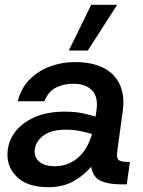

<svg xmlns="http://www.w3.org/2000/svg" viewBox="-20 -766 595 798"><path d="M181 12Q98 12 54.5 -27Q11 -66 11 -122Q11 -174 40.5 -214.5Q70 -255 123 -278.5Q176 -302 248 -302Q292 -302 324.5 -295Q357 -288 377 -281L381 -307Q389 -364 362 -391Q335 -418 285 -418Q243 -418 211 -401Q179 -384 165 -345H54Q67 -399 102.5 -435Q138 -471 187 -489.5Q236 -508 291 -508Q401 -508 452.5 -452.5Q504 -397 490 -303L468 -142Q463 -110 472.5 -101.5Q482 -93 513 -93H520L507 0H479Q429 0 397.5 -15Q366 -30 359 -73Q329 -37 285 -12.5Q241 12 181 12ZM124 -136Q124 -108 146.5 -91.5Q169 -75 207 -75Q262 -75 303 -109.5Q344 -144 362 -209Q341 -216 312.5 -221.5Q284 -227 255 -227Q189 -227 156.5 -199.5Q124 -172 124 -136ZM266 -556 359 -746H467L345 -556Z"/></svg>

Font: Host Grotesk Medium
Style: Italic
Weight: 500
Italic angle: -8°
Designer: Doğukan Karapınar based on Poppins by Indian Type Foundry, Jonny Pinhorn
Foundry: Element Type
Version: Version 1.001; ttfautohint (v1.8.4.7-5d5b)